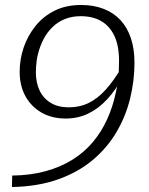

<svg xmlns="http://www.w3.org/2000/svg" viewBox="-20 -671 600 771"><path d="M306 -651Q245 -651 199 -628Q153 -605 122 -566Q91 -527 75 -480Q59 -433 59 -383Q59 -326 82.5 -284Q106 -242 147.5 -218.5Q189 -195 244 -195Q293 -195 334.5 -215Q376 -235 411 -273Q446 -311 474 -364L471 -405Q438 -348 405 -311.5Q372 -275 336 -257.5Q300 -240 256 -240Q214 -240 184.5 -257.5Q155 -275 139.5 -306.5Q124 -338 124 -381Q124 -393 125 -405Q126 -417 127.5 -429Q129 -441 132 -452Q140 -485 154.5 -513Q169 -541 190.5 -562Q212 -583 240.5 -594.5Q269 -606 304 -606Q352 -606 386 -586.5Q420 -567 439 -527.5Q458 -488 458 -426Q458 -405 457 -383.5Q456 -362 453 -341Q450 -320 445 -299Q433 -242 410 -191.5Q387 -141 352.5 -100Q318 -59 270.5 -29.5Q223 0 163 16.5Q103 33 29 34L28 80Q133 78 214 49Q295 20 353 -29Q411 -78 448 -141Q485 -204 502.5 -275.5Q520 -347 520 -419Q520 -475 505.5 -518Q491 -561 463.5 -590.5Q436 -620 396 -635.5Q356 -651 306 -651Z"/></svg>

Font: Roboto Serif ExtraLight
Style: Italic
Weight: 250
Italic angle: -10°
Designer: Greg Gazdowicz
Foundry: Commercial Type
Version: Version 1.008